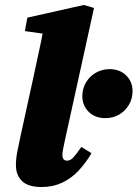

<svg xmlns="http://www.w3.org/2000/svg" viewBox="-20 -736 553 772"><path d="M148 16Q93 16 68.5 -8Q44 -32 44 -72Q44 -100 50.5 -131Q57 -162 65 -200L111 -410Q122 -463 133.5 -514.5Q145 -566 155 -620L221 -591L80 -611L90 -665L317 -716L358 -704L239 -163Q236 -148 233.5 -135.5Q231 -123 231 -113Q231 -102 235.5 -96Q240 -90 250 -90Q263 -90 275 -103Q287 -116 307 -145L348 -120Q325 -81 296 -50Q267 -19 230 -1.5Q193 16 148 16ZM404 -261Q362 -261 336.5 -286.5Q311 -312 311 -349Q311 -380 326 -405Q341 -430 366 -444Q391 -458 420 -458Q462 -458 487.5 -432.5Q513 -407 513 -370Q513 -339 498 -314Q483 -289 458.5 -275Q434 -261 404 -261Z"/></svg>

Font: Source Serif 4 Black
Style: Italic
Weight: 900
Italic angle: -12°
Designer: Frank Grießhammer
Foundry: Adobe Systems Incorporated
Version: Version 4.004;hotconv 1.0.116;makeotfexe 2.5.65601